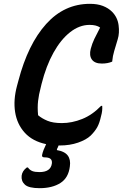

<svg xmlns="http://www.w3.org/2000/svg" viewBox="-20 -740 641 1003"><path d="M292 20Q289 20 286 20Q284 25 282 30Q280 35 278 38L277 44Q318 51 334 72.5Q350 94 345 129Q338 189 295.5 216Q253 243 187 243Q130 243 110 224.5Q90 206 93 178Q96 153 120 135H126Q135 148 148.5 153.5Q162 159 186 159Q245 159 251 114Q253 98 244 90Q235 82 212 82Q197 82 200 69Q202 58 208 42.5Q214 27 221 13Q150 -2 109.5 -46.5Q69 -91 59 -154.5Q49 -218 69 -292L76 -318Q126 -509 221 -614.5Q316 -720 450 -720Q489 -720 517.5 -709Q546 -698 565 -679Q594 -650 599.5 -608.5Q605 -567 595 -535Q584 -497 576.5 -473Q569 -449 566 -418Q543 -408 512 -408Q475 -408 460 -429Q445 -450 454 -485Q461 -512 473 -537Q485 -562 503 -596Q484 -610 448 -610Q395 -610 346.5 -572Q298 -534 259.5 -465Q221 -396 197 -301L192 -280Q183 -247 179 -213Q175 -179 179 -138Q199 -121 228 -109Q257 -97 303 -97Q356 -97 409.5 -118.5Q463 -140 508 -187H514Q516 -161 508 -134Q500 -97 488 -75.5Q476 -54 454 -32Q431 -10 388 5Q345 20 292 20Z"/></svg>

Font: Recursive Mn Csl St SmB
Style: Italic
Weight: 600
Italic angle: -15°
Monospace: yes
Version: Version 1.079;hotconv 1.0.112;makeotfexe 2.5.65598; ttfautoh